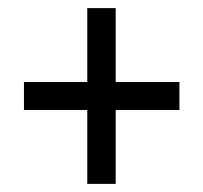

<svg xmlns="http://www.w3.org/2000/svg" viewBox="-20 -594 501 473"><path d="M195 -323V-141H265V-323H422V-392H265V-574H195V-392H39V-323Z"/></svg>

Font: Noto Serif Sinhala ExtraCondensed
Style: Bold
Weight: 700
Width: 2
Designer: Jelle Bosma - Monotype Design Team
Foundry: Monotype Imaging Inc.
Version: Version 2.007